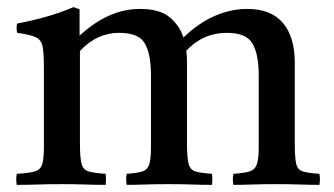

<svg xmlns="http://www.w3.org/2000/svg" viewBox="-20 -517 936 538"><path d="M634 1Q631 -15 634 -30Q664 -32 679 -36.5Q694 -41 699.5 -56Q705 -71 705 -104V-306Q705 -365 687.5 -395Q670 -425 616 -425Q549 -425 502 -375Q504 -359 504 -341V-114Q504 -75 508.5 -58Q513 -41 528 -36.5Q543 -32 574 -30Q576 -15 574 1Q546 1 518 0Q490 -1 452 -1Q415 -1 387.5 0Q360 1 335 1Q332 -15 335 -30Q364 -32 378.5 -36.5Q393 -41 398 -56Q403 -71 403 -104V-306Q403 -365 386 -395Q369 -425 314 -425Q251 -425 204 -374V-114Q204 -75 208.5 -58Q213 -41 228.5 -36.5Q244 -32 276 -30Q278 -15 276 1Q248 1 218.5 0Q189 -1 151 -1Q115 -1 86 0Q57 1 27 1Q24 -15 27 -30Q61 -32 77 -36.5Q93 -41 98 -56Q103 -71 103 -104V-328Q103 -367 99.5 -386Q96 -405 80.5 -412.5Q65 -420 28 -425Q25 -439 28 -451Q70 -459 109 -470Q148 -481 186 -497L203 -491V-417Q284 -492 372 -492Q427 -492 455 -469Q483 -446 494 -412Q537 -453 582 -472.5Q627 -492 673 -492Q739 -492 772.5 -453Q806 -414 806 -341V-114Q806 -75 810 -58Q814 -41 829 -36.5Q844 -32 875 -30Q878 -15 875 1Q847 1 819 0Q791 -1 754 -1Q716 -1 687.5 0Q659 1 634 1Z"/></svg>

Font: Tiro Kannada
Style: Regular
Weight: 400
Designer: Kannada: John Hudson & Fiona Ross. Latin: John Hudson.
Foundry: Tiro Typeworks Ltd.
Version: Version 1.52